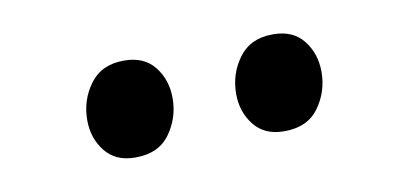

<svg xmlns="http://www.w3.org/2000/svg" viewBox="-31 -858 582 273"><g transform="rotate(-10 260.0 -722.0)"><path d="M147.5 -652.5Q119.5 -652.5 104.5 -671.5Q89.5 -690.5 89.5 -716.5Q89.5 -745.5 106.2 -768.2Q123 -791 155 -791H156Q184.5 -791 199.5 -772Q214.5 -753 214.5 -726.5Q214.5 -698 198 -675.2Q181.5 -652.5 148.5 -652.5ZM362.5 -652.5Q334.5 -652.5 319.5 -671.5Q304.5 -690.5 304.5 -716.5Q304.5 -745.5 321.2 -768.2Q338 -791 370 -791H371Q399.5 -791 414.5 -772Q429.5 -753 429.5 -726.5Q429.5 -698 413 -675.2Q396.5 -652.5 363.5 -652.5Z"/></g></svg>

Font: Merriweather 20pt
Style: Regular
Weight: 400
Version: Version 2.100